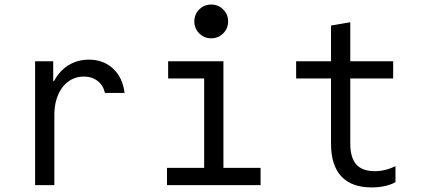

<svg xmlns="http://www.w3.org/2000/svg" viewBox="-20 -807 1840 837"><path d="M217 0V-306.8Q217 -343.8 226.3 -374.3Q235.6 -404.8 252.6 -426.9Q269.6 -449 293.1 -461.1Q316.6 -473.2 345 -473.2Q381 -473.2 405.6 -454.1Q430.2 -435 437.4 -402H523Q515 -468.6 473.1 -507.8Q431.2 -547 367 -547Q326.6 -547 293.4 -530.9Q260.2 -514.8 236.7 -485.9Q213.2 -457 200.2 -416.2Q187.2 -375.4 187.2 -326L220 -453.2H212V-540H133V0Z M708 0H1116V-75.2H954V-540H713V-464.8H870V-75.2H708ZM827.2 -713.6Q827.2 -682.8 848.6 -661.4Q869.9 -640 900.8 -640Q931.6 -640 953 -661.4Q974.4 -682.7 974.4 -713.6Q974.4 -744.4 953 -765.8Q931.7 -787.2 900.8 -787.2Q870 -787.2 848.6 -765.8Q827.2 -744.5 827.2 -713.6Z M1507 -181V-464.8H1694V-540H1507V-710L1423 -695.6V-540H1271V-464.8H1423V-181Q1423 -86.4 1467.8 -38.2Q1512.6 10 1600 10Q1629.8 10 1656.3 4.4Q1682.8 -1.2 1704 -12.8V-82.8Q1681.4 -71.6 1658.8 -66.2Q1636.2 -60.8 1613.4 -60.8Q1559.2 -60.8 1533.1 -90.3Q1507 -119.8 1507 -181Z"/></svg>

Font: CommitMonoV143 ExtLt
Style: Regular
Weight: 200
Monospace: yes
Designer: Eigil Nikolajsen
Foundry: Eigil Nikolajsen
Version: Version 1.143